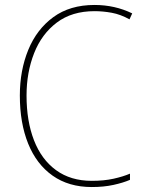

<svg xmlns="http://www.w3.org/2000/svg" viewBox="-20 -810 581 774"><path d="M361 -765Q270 -765 209 -719Q148 -673 117.5 -595.5Q87 -518 87 -425Q87 -322 117 -244.5Q147 -167 206 -124Q265 -81 350 -81Q399 -81 437.5 -89.5Q476 -98 504 -110V-85Q476 -73 437 -64.5Q398 -56 350 -56Q257 -56 192 -102Q127 -148 93.5 -231Q60 -314 60 -425Q60 -526 94 -609Q128 -692 195 -741Q262 -790 361 -790Q443 -790 513 -756L502 -732Q466 -752 430.5 -758.5Q395 -765 361 -765Z"/></svg>

Font: Noto Sans Malayalam UI SemiCondensed Thin
Style: Regular
Weight: 100
Width: 4
Designer: Jelle Bosma - Monotype Design Team
Foundry: Monotype Imaging Inc.
Version: Version 2.104; ttfautohint (v1.8.4.7-5d5b)